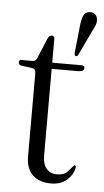

<svg xmlns="http://www.w3.org/2000/svg" viewBox="-49 -658 377 699"><g transform="rotate(5 139.5 -308.0)"><path d="M59 -403.5 19.5 -409Q9 -411 9 -420.5Q9 -429.5 19 -429.5H59.5Q71 -429.5 75.5 -443L106 -516Q111.5 -527.5 120.5 -527.5Q130.5 -527.5 130.5 -515.5V-429.5H236Q249 -429.5 249 -420.5Q249 -407 226.5 -407H130.5V-91Q130.5 -59 144.5 -42.5Q158.5 -26 182.5 -26Q208 -26 220.8 -39.5Q233.5 -53 242.5 -64Q249.5 -66.5 249 -55Q242.5 -27.5 220.5 -9.2Q198.5 9 164.5 9Q122 9 97.2 -13.8Q72.5 -36.5 72.5 -83.5V-384Q72.5 -392.5 70 -397.2Q67.5 -402 59 -403.5ZM219 -568.5Q221.5 -593 227 -607.5Q232.5 -622 248 -624.5Q259.5 -626.5 268.2 -620.5Q277 -614.5 278.5 -604Q281 -592.5 276.8 -580.8Q272.5 -569 265 -556L222.5 -466Q219 -459.5 213 -461Q208.5 -462.5 209 -472.5Z"/></g></svg>

Font: Fraunces 144pt S050 Light
Style: Regular
Weight: 300
Version: Version 1.000; ttfautohint (v1.8.3)